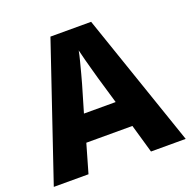

<svg xmlns="http://www.w3.org/2000/svg" viewBox="-127 -842 961 967"><g transform="rotate(-20 353.5 -358.5)"><path d="M521 0 477 -153H230L186 0H0L243 -717H461L707 0ZM397 -438Q392 -456 383.5 -486.5Q375 -517 366.5 -549Q358 -581 353 -603Q349 -581 340.5 -548.5Q332 -516 324 -485.5Q316 -455 311 -438L269 -295H439Z"/></g></svg>

Font: Noto Sans Gurmukhi UI ExtraBold
Style: Regular
Weight: 800
Designer: Jelle Bosma - Monotype Design Team
Foundry: Monotype Imaging Inc.
Version: Version 2.004; ttfautohint (v1.8.4.7-5d5b)